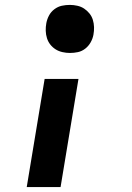

<svg xmlns="http://www.w3.org/2000/svg" viewBox="-20 -548 540 783"><path d="M265 -332Q250 -332 234.5 -335.5Q219 -339 206.5 -347Q194 -355 185 -366.5Q176 -378 171.5 -392.5Q167 -407 166.5 -422.5Q166 -438 169 -454Q172 -470 180 -485Q188 -500 202 -510.5Q216 -521 232 -524.5Q248 -528 265 -528Q280 -528 295.5 -524.5Q311 -521 323 -513Q335 -505 344.5 -493.5Q354 -482 358.5 -467.5Q363 -453 363.5 -437.5Q364 -422 361 -406Q358 -390 349.5 -375Q341 -360 327.5 -349.5Q314 -339 298 -335.5Q282 -332 265 -332ZM89 215 162 -226H300L227 215Z"/></svg>

Font: Iosevka Term Curly Heavy
Style: Italic
Weight: 900
Italic angle: -9°
Designer: Belleve Invis
Foundry: Belleve Invis
Version: Version 32.3.0